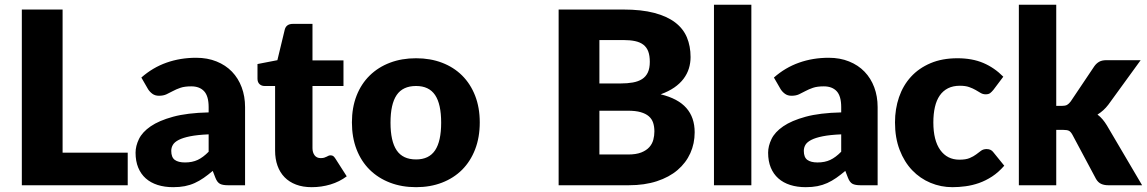

<svg xmlns="http://www.w3.org/2000/svg" viewBox="-20 -768 4755 796"><path d="M239.5 -135H509.5V0H70.5V-728.5H239.5Z M925 0Q903 0 891.8 -6Q880.5 -12 873 -31L862 -59.5Q842.5 -43 824.5 -30.5Q806.5 -18 787.2 -9.2Q768 -0.5 746.2 3.8Q724.5 8 698 8Q662.5 8 633.5 -1.2Q604.5 -10.5 584.2 -28.5Q564 -46.5 553 -73.2Q542 -100 542 -135Q542 -162.5 556 -191.5Q570 -220.5 604.5 -244.2Q639 -268 697.5 -284Q756 -300 845 -302V-324Q845 -369.5 826.2 -389.8Q807.5 -410 773 -410Q745.5 -410 728 -404Q710.5 -398 696.8 -390.5Q683 -383 670 -377Q657 -371 639 -371Q623 -371 612 -379Q601 -387 594 -398L566 -446.5Q613 -488 670.2 -508.2Q727.5 -528.5 793 -528.5Q840 -528.5 877.8 -513.2Q915.5 -498 941.8 -470.8Q968 -443.5 982 -406Q996 -368.5 996 -324V0ZM747 -94.5Q777 -94.5 799.5 -105Q822 -115.5 845 -139V-211Q798.5 -209 768.5 -203Q738.5 -197 721 -188Q703.5 -179 696.8 -167.5Q690 -156 690 -142.5Q690 -116 704.5 -105.2Q719 -94.5 747 -94.5Z M1272.5 8Q1235.5 8 1207.2 -2.8Q1179 -13.5 1159.8 -33.2Q1140.5 -53 1130.5 -81Q1120.5 -109 1120.5 -143.5V-411.5H1076.5Q1064.5 -411.5 1056 -419.2Q1047.5 -427 1047.5 -442V-502.5L1130 -518.5L1160.5 -645Q1166.5 -669 1194.5 -669H1275.5V-517.5H1404V-411.5H1275.5V-154Q1275.5 -136 1284.2 -124.2Q1293 -112.5 1309.5 -112.5Q1318 -112.5 1323.8 -114.2Q1329.5 -116 1333.8 -118.2Q1338 -120.5 1341.8 -122.2Q1345.5 -124 1350.5 -124Q1357.5 -124 1361.8 -120.8Q1366 -117.5 1370.5 -110.5L1417.5 -37Q1387.5 -14.5 1350 -3.2Q1312.5 8 1272.5 8Z M1705 -526.5Q1764 -526.5 1812.5 -508Q1861 -489.5 1895.8 -455Q1930.5 -420.5 1949.8 -371.2Q1969 -322 1969 -260.5Q1969 -198.5 1949.8 -148.8Q1930.5 -99 1895.8 -64.2Q1861 -29.5 1812.5 -10.8Q1764 8 1705 8Q1645.5 8 1596.8 -10.8Q1548 -29.5 1512.8 -64.2Q1477.5 -99 1458.2 -148.8Q1439 -198.5 1439 -260.5Q1439 -322 1458.2 -371.2Q1477.5 -420.5 1512.8 -455Q1548 -489.5 1596.8 -508Q1645.5 -526.5 1705 -526.5ZM1705 -107Q1758.5 -107 1783.8 -144.8Q1809 -182.5 1809 -259.5Q1809 -336.5 1783.8 -374Q1758.5 -411.5 1705 -411.5Q1650 -411.5 1624.5 -374Q1599 -336.5 1599 -259.5Q1599 -182.5 1624.5 -144.8Q1650 -107 1705 -107Z M2296 0V-728.5H2564Q2639.5 -728.5 2692.5 -714.5Q2745.5 -700.5 2779 -675Q2812.5 -649.5 2827.8 -613Q2843 -576.5 2843 -531.5Q2843 -507 2836 -484.2Q2829 -461.5 2814 -441.5Q2799 -421.5 2775.5 -405.2Q2752 -389 2719 -377Q2791 -359.5 2825.5 -320.2Q2860 -281 2860 -219.5Q2860 -173 2842 -133Q2824 -93 2789.2 -63.2Q2754.5 -33.5 2703.5 -16.8Q2652.5 0 2587 0ZM2465 -309V-127.5H2584Q2617.5 -127.5 2638.8 -136Q2660 -144.5 2672 -158Q2684 -171.5 2688.5 -188.5Q2693 -205.5 2693 -223Q2693 -243 2687.8 -259Q2682.5 -275 2669.8 -286Q2657 -297 2636 -303Q2615 -309 2583 -309ZM2465 -422H2553Q2581 -422 2603.5 -426Q2626 -430 2641.8 -440Q2657.5 -450 2665.8 -467.5Q2674 -485 2674 -511.5Q2674 -537.5 2667.5 -554.8Q2661 -572 2647.5 -582.5Q2634 -593 2613.2 -597.5Q2592.5 -602 2564 -602H2465Z M3095 -748.5V0H2940V-748.5Z M3547.5 0Q3525.5 0 3514.2 -6Q3503 -12 3495.5 -31L3484.5 -59.5Q3465 -43 3447 -30.5Q3429 -18 3409.8 -9.2Q3390.5 -0.5 3368.8 3.8Q3347 8 3320.5 8Q3285 8 3256 -1.2Q3227 -10.5 3206.8 -28.5Q3186.5 -46.5 3175.5 -73.2Q3164.5 -100 3164.5 -135Q3164.5 -162.5 3178.5 -191.5Q3192.5 -220.5 3227 -244.2Q3261.5 -268 3320 -284Q3378.5 -300 3467.5 -302V-324Q3467.5 -369.5 3448.8 -389.8Q3430 -410 3395.5 -410Q3368 -410 3350.5 -404Q3333 -398 3319.2 -390.5Q3305.5 -383 3292.5 -377Q3279.5 -371 3261.5 -371Q3245.5 -371 3234.5 -379Q3223.5 -387 3216.5 -398L3188.5 -446.5Q3235.5 -488 3292.8 -508.2Q3350 -528.5 3415.5 -528.5Q3462.5 -528.5 3500.2 -513.2Q3538 -498 3564.2 -470.8Q3590.5 -443.5 3604.5 -406Q3618.5 -368.5 3618.5 -324V0ZM3369.5 -94.5Q3399.5 -94.5 3422 -105Q3444.5 -115.5 3467.5 -139V-211Q3421 -209 3391 -203Q3361 -197 3343.5 -188Q3326 -179 3319.2 -167.5Q3312.5 -156 3312.5 -142.5Q3312.5 -116 3327 -105.2Q3341.5 -94.5 3369.5 -94.5Z M4098.5 -395.5Q4091.5 -387 4085 -382Q4078.5 -377 4066.5 -377Q4055 -377 4045.8 -382.5Q4036.5 -388 4025 -394.8Q4013.5 -401.5 3998 -407Q3982.5 -412.5 3959.5 -412.5Q3931 -412.5 3910.2 -402Q3889.5 -391.5 3876 -372Q3862.5 -352.5 3856 -324.2Q3849.5 -296 3849.5 -260.5Q3849.5 -186 3878.2 -146Q3907 -106 3957.5 -106Q3984.5 -106 4000.2 -112.8Q4016 -119.5 4027 -127.8Q4038 -136 4047.2 -143Q4056.5 -150 4070.5 -150Q4089 -150 4098.5 -136.5L4143.5 -81Q4119.5 -53.5 4093 -36.2Q4066.5 -19 4038.8 -9.2Q4011 0.5 3983 4.2Q3955 8 3928.5 8Q3881 8 3837.8 -10Q3794.5 -28 3761.8 -62.2Q3729 -96.5 3709.8 -146.5Q3690.5 -196.5 3690.5 -260.5Q3690.5 -316.5 3707.2 -365.2Q3724 -414 3756.8 -449.8Q3789.5 -485.5 3837.8 -506Q3886 -526.5 3949.5 -526.5Q4010.5 -526.5 4056.5 -507Q4102.5 -487.5 4139.5 -450Z M4359 -748.5V-329H4382Q4396.5 -329 4404 -333.2Q4411.5 -337.5 4419 -347.5L4517 -493.5Q4526 -506 4537.5 -512.2Q4549 -518.5 4567 -518.5H4709L4575 -334Q4556 -309 4530 -293Q4541.5 -284.5 4551 -273.2Q4560.5 -262 4569 -248L4715 0H4575Q4557.5 0 4545 -5.8Q4532.5 -11.5 4524 -26L4426 -209.5Q4419 -222 4411.5 -225.8Q4404 -229.5 4389 -229.5H4359V0H4204V-748.5Z"/></svg>

Font: Lato Black
Style: Regular
Weight: 900
Designer: Lukasz Dziedzic
Foundry: tyPoland Lukasz Dziedzic
Version: Version 2.007; 2014-02-27